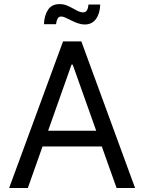

<svg xmlns="http://www.w3.org/2000/svg" viewBox="-20 -933 716 953"><path d="M118.2 0H25.4L293 -727.5H383.8L650.4 0H558.6L340.8 -612.3H335ZM152.3 -284.2H524.4V-206.1H152.3ZM401.4 -811.5Q383.8 -811.5 366.7 -817.4Q349.6 -823.2 334 -831.3Q318.4 -839.4 305.4 -845.2Q292.5 -851.1 283.7 -851.1Q271 -851.1 265.1 -838.9Q259.3 -826.7 258.3 -813H198.2Q199.7 -856 218.3 -884.3Q236.8 -912.6 275.4 -912.6Q293.9 -912.6 310.1 -906.5Q326.2 -900.4 340.3 -892.1Q354.5 -883.8 367.4 -877.7Q380.4 -871.6 392.6 -871.6Q404.8 -871.6 410.9 -880.9Q417 -890.1 419.4 -910.6H477.5Q476.1 -865.7 456.3 -838.6Q436.5 -811.5 401.4 -811.5Z"/></svg>

Font: Inter
Style: Regular
Weight: 400
Designer: Rasmus Andersson
Foundry: rsms
Version: Version 4.000;git-8c9346024